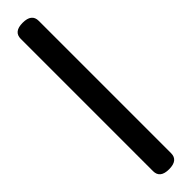

<svg xmlns="http://www.w3.org/2000/svg" viewBox="15 -66 392 392"><g transform="rotate(45 211.5 130.0)"><path d="M-0.5 130.5Q-0.5 104.5 20 104.5H402Q422.5 104.5 422.5 130.5Q422.5 156.5 402 156.5H20Q-0.5 156.5 -0.5 130.5Z"/></g></svg>

Font: Fraunces 72pt Soft
Style: Regular
Weight: 400
Version: Version 1.000;[b76b70a41]